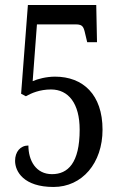

<svg xmlns="http://www.w3.org/2000/svg" viewBox="-20 -734 482 764"><path d="M193 10C307 10 388 -85 388 -218C388 -358 310 -429 199 -429C165 -429 130 -420 110 -411L127 -637H281C313 -637 313 -625 322 -587L327 -566H366L363 -714H91L64 -361L83 -351C104 -363 138 -378 183 -378C252 -378 297 -323 297 -218C297 -85 250 -41 187 -41C123 -41 93 -95 93 -155C61 -155 40 -130 40 -94C40 -51 75 10 193 10Z"/></svg>

Font: Noto Serif Bengali ExtraCondensed
Style: Regular
Weight: 400
Width: 2
Designer: Juan Bruce, Universal Thirst, Indian Type Foundry and the Monotype Design Team.
Foundry: Monotype Imaging Inc.
Version: Version 2.003